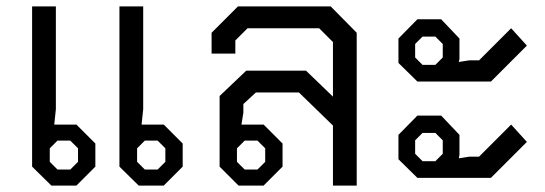

<svg xmlns="http://www.w3.org/2000/svg" viewBox="-20 -578 1696 598"><path d="M80 -59V-558H154V-238L149 -190H218L277 -131V-59L218 0H140ZM352 -59V-558H426V-238L421 -190H490L549 -131V-59L490 0H412ZM199 -50 223 -74V-116L199 -140H159L135 -116V-74L159 -50ZM471 -50 495 -74V-116L471 -140H431L407 -116V-74L431 -50Z M664 -59V-279L747 -358H933L1017 -277V-447L974 -490H751L713 -452V-411H639V-476L721 -558H1010L1091 -476V0H1017V-187L911 -290H777L738 -254V-227L732 -190H801L860 -131V-59L801 0H723ZM782 -50 806 -74V-116L782 -140H742L718 -116V-74L742 -50Z M1221 -382V-458L1280 -518H1354L1411 -458V-394L1409 -385L1441 -390H1472L1572 -490L1621 -436L1509 -324H1280ZM1336 -376 1359 -399V-441L1336 -464H1296L1273 -441V-399L1296 -376ZM1221 -82V-158L1280 -218H1354L1411 -158V-95L1409 -85L1441 -90H1472L1572 -190L1621 -136L1509 -24H1280ZM1336 -76 1359 -99V-141L1336 -164H1296L1273 -141V-99L1296 -76Z"/></svg>

Font: Chakra Petch
Style: Regular
Weight: 400
Designer: Katatrad Aksorn Co.,Ltd.
Foundry: Cadson Demak Co.,Ltd.
Version: Version 1.000; ttfautohint (v1.6)